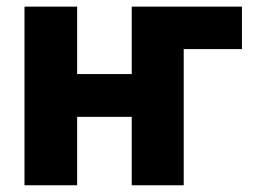

<svg xmlns="http://www.w3.org/2000/svg" viewBox="-20 -550 756 570"><path d="M698.2 -404.3H525.4V0H371.1V-203.1H209V0H52.7V-530.3H209V-330.1H371.1V-530.3H698.2Z"/></svg>

Font: Pretendard GOV ExtraBold
Style: Regular
Weight: 800
Designer: Base glyphs from Inter by Rasmus Andersson; Hangeul glyphs from Noto Sans CJK(Source Han Sans) by Jang Soo-young and Kan
Foundry: Kil Hyung-jin
Version: Version 1.309